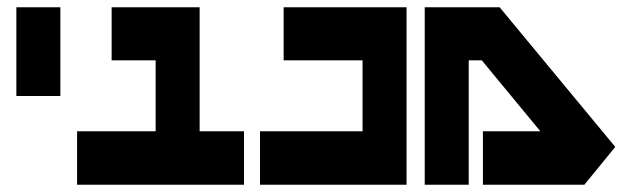

<svg xmlns="http://www.w3.org/2000/svg" viewBox="-20 -752 1729 528"><path d="M25 -732H146V-488H25Z M287 -732H408H529V-586V-391H651V-244H529H408H312H192V-391H312H408V-586H287Z M760 -732H977H1098V-586V-391V-244H977H695V-391H977V-586H760Z M1148 -732H1269H1354L1672 -348L1587 -244H1308V-391H1466L1305 -586H1269V-244H1148V-586Z"/></svg>

Font: PatchSans
Style: PatchSans
Weight: 400
Version: Version 1.0